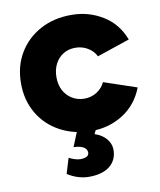

<svg xmlns="http://www.w3.org/2000/svg" viewBox="-82 -577 712 854"><g transform="rotate(-10 274.0 -150.5)"><path d="M300 12Q220 12 157.5 -21.5Q95 -55 60 -114.5Q25 -174 25 -250Q25 -327 60 -386Q95 -445 156.5 -478.5Q218 -512 298 -512Q375 -512 439 -473Q503 -434 531 -360L383 -310Q372 -334 346.5 -349.5Q321 -365 290 -365Q259 -365 235.5 -350.5Q212 -336 198.5 -310Q185 -284 185 -250Q185 -216 198.5 -190.5Q212 -165 236.5 -150Q261 -135 292 -135Q323 -135 348 -151Q373 -167 385 -193L533 -143Q504 -68 440.5 -28Q377 12 300 12ZM251 211Q228 211 203 203.5Q178 196 155 181L176 112Q190 119 203.5 123Q217 127 227 127Q244 127 255 121.5Q266 116 266 104Q266 88 250.5 79Q235 70 206 69L236 -5L323 -2L308 28Q343 40 361 62.5Q379 85 379 111Q379 157 346 184Q313 211 251 211Z"/></g></svg>

Font: Figtree ExtraBold
Style: Regular
Weight: 800
Designer: Erik Kennedy
Foundry: Erik Kennedy
Version: Version 2.002